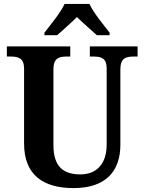

<svg xmlns="http://www.w3.org/2000/svg" viewBox="-20 -951 738 981"><path d="M207 -784V-771H272C298 -795 345 -835 373 -864C401 -836 450 -794 475 -771H540V-784C511 -822 457 -886 437 -931H310C290 -886 236 -822 207 -784ZM356 10C522 10 595 -78 595 -211V-597C595 -654 624 -662 662 -662H683V-714H439V-662H459C497 -662 525 -654 525 -601V-213C525 -112 472 -60 391 -60C306 -60 253 -97 253 -210V-597C253 -654 282 -662 319 -662H339V-714H15V-662H36C73 -662 103 -654 103 -601V-218C103 -54 204 10 356 10Z"/></svg>

Font: Noto Serif Georgian SemiCondensed Bold
Style: Regular
Weight: 700
Width: 4
Designer: Monotype Design Team, Akaki Razmadze
Foundry: Google LLC
Version: Version 2.003